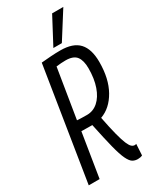

<svg xmlns="http://www.w3.org/2000/svg" viewBox="-231 -968 845 1040"><g transform="rotate(-30 192.0 -448.0)"><path d="M0 0 112 -703Q145 -706 173.5 -708Q202 -710 232 -710Q311 -710 347.5 -670.5Q384 -631 384 -550Q384 -446 344.5 -376Q305 -306 241 -283Q255 -212 266.5 -168Q278 -124 287.5 -102Q297 -80 306 -72Q315 -64 325 -64Q327 -64 329.5 -64.5Q332 -65 335 -66L331 4Q319 10 302 10Q284 10 270 1.5Q256 -7 242.5 -35Q229 -63 214.5 -120Q200 -177 180 -273Q156 -273 140.5 -273.5Q125 -274 112 -274L68 0ZM183 -335Q222 -335 252 -361.5Q282 -388 299 -436.5Q316 -485 316 -550Q316 -599 297 -624Q278 -649 229 -649Q203 -649 171 -645L121 -337Q147 -335 183 -335ZM206 -740 294 -906H364L259 -740Z"/></g></svg>

Font: Georama Condensed
Style: Italic
Weight: 400
Width: 3
Italic angle: -9°
Designer: Jean-Baptiste Levee
Foundry: Production Type
Version: Version 1.000